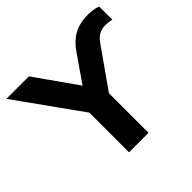

<svg xmlns="http://www.w3.org/2000/svg" viewBox="-207 -901 1087 1087"><g transform="rotate(-45 336.5 -358.0)"><path d="M243 0V-362L275 -273L-34 -705H146L340 -430H308L436 -615Q471 -666 517.5 -691Q564 -716 629 -716Q651 -716 672 -712.5Q693 -709 707 -703V-597Q696 -601 683.5 -602.5Q671 -604 656 -604Q631 -604 608.5 -593Q586 -582 568 -557L368 -273L399 -362V0Z"/></g></svg>

Font: Mulish ExtraLight ExtraBold
Style: Regular
Weight: 800
Version: Version 3.603